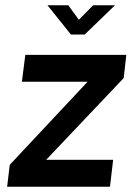

<svg xmlns="http://www.w3.org/2000/svg" viewBox="-20 -708 512 728"><path d="M397 0H7L17 -83L312 -398H63L76 -500H459L449 -412L155 -102H409ZM249 -577 160 -688H239L279 -633L333 -688H416L301 -577Z"/></svg>

Font: Kulim Park SemiBold
Style: Italic
Weight: 600
Italic angle: -8°
Designer: Noponies / Dale Sattler
Foundry: Noponies
Version: Version 1.000; ttfautohint (v1.8.3)